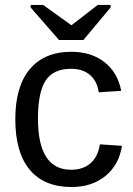

<svg xmlns="http://www.w3.org/2000/svg" viewBox="-20 -748 540 778"><path d="M133.8 -267.1Q133.8 -60.1 268.1 -60.1Q315.4 -60.1 345.9 -85.7Q376.5 -111.3 384.8 -163.1L474.1 -157.2Q462.9 -81.1 408 -35.6Q353 9.8 270 9.8Q158.7 9.8 100.3 -60.3Q42 -130.4 42 -265.1Q42 -397.5 100.8 -467.8Q159.7 -538.1 269 -538.1Q350.1 -538.1 403.6 -496.1Q457 -454.1 471.2 -379.9L379.9 -374Q374 -418.5 345.2 -443.8Q316.4 -469.2 267.1 -469.2Q196.8 -469.2 165.3 -422.1Q133.8 -375 133.8 -267.1ZM428.2 -717.8 317.9 -585.9H219.2L104 -717.8V-728H154.8L269 -646H270L376 -728H428.2Z"/></svg>

Font: Libra Sans Modern
Style: Regular
Weight: 400
Foundry: Stefan Peev, Context Ltd
Version: Version 1.000